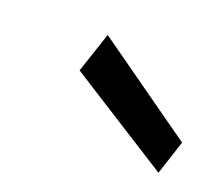

<svg xmlns="http://www.w3.org/2000/svg" viewBox="-49 -800 375 322"><g transform="rotate(20 138.0 -639.0)"><path d="M256 -545 73 -661 97 -733 276 -606Z"/></g></svg>

Font: DM Sans Italic
Style: Regular
Weight: 400
Italic angle: -10°
Designer: Colophon Foundry, Jonny Pinhorn
Foundry: Colophon Foundry
Version: Version 4.004; ttfautohint (v1.8.4.7-5d5b)